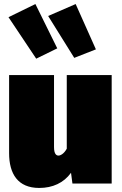

<svg xmlns="http://www.w3.org/2000/svg" viewBox="-20 -907 602 949"><path d="M155 -887 22 -822 159 -617 263 -668ZM354 -887 218 -828 347 -621 454 -663ZM532 -536H310V-172C296 -146 278 -138 269 -138C259 -138 247 -145 247 -180V-536H25V-150C25 -48 68 22 174 22C240 22 295 -3 331 -53L338 0H532Z"/></svg>

Font: Fira Sans Ultra
Style: Regular
Weight: 950
Designer: Carrois Corporate & Edenspiekermann AG
Foundry: Carrois Corporate GbR & Edenspiekermann AG
Version: Version 4.203;PS 004.203;hotconv 1.0.88;makeotf.lib2.5.64775